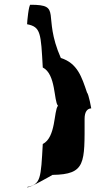

<svg xmlns="http://www.w3.org/2000/svg" viewBox="-20 -740 431 808"><path d="M94 47C94 58 201 -4 201 -4C342 -6 336 -54 336 -240C336 -268 346 -283 364 -284C364 -284 354 -342 346 -351C324 -416 306 -474 236 -496C156 -678 245 -720 108 -720C101 -720 94 -648 94 -638C152 -627 152 -600 160 -456C216 -428 206 -314 224 -295C206 -274 216 -162 160 -134C152 10 152 36 94 47Z"/></svg>

Font: Ampere
Style: SCUltExt
Weight: 400
Version: Version 1